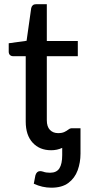

<svg xmlns="http://www.w3.org/2000/svg" viewBox="-20 -690 412 892"><path d="M218.5 182Q176.5 182 137 163.5L144.5 124.5Q150.5 105 166.5 105Q172 105 180.5 107.5Q193 112.5 212.5 112.5Q243 112.5 256 92Q269 71.5 269 30.5V-3Q245.5 8 217.5 8Q164 8 131.8 -27Q99.5 -62 99.5 -125V-429H40.5Q32 -429 26.2 -434.5Q20.5 -440 20.5 -450V-489L103.5 -500.5L125 -652.5Q129.5 -670.5 147.5 -670.5H197.5V-499.5H341.5V-429H197.5V-131.5Q197.5 -101.5 212 -86.5Q226.5 -71.5 250 -71.5Q268 -71.5 279 -76.8Q290 -82 297.5 -88Q305 -94 311 -94H354V23.5Q354 65 340.8 101.2Q327.5 137.5 297.8 159.8Q268 182 218.5 182Z"/></svg>

Font: Verano Sans Medium
Style: Regular
Weight: 500
Designer: Lukasz Dziedzic with Adam Twardoch and Botio Nikoltchev
Foundry: tyPoland Lukasz Dziedzic
Version: Version 3.001;December 28, 2019;FontCreator 12.0.0.2547 64-b